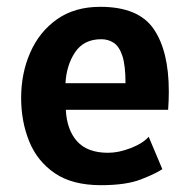

<svg xmlns="http://www.w3.org/2000/svg" viewBox="-20 -530 559 563"><path d="M276 13Q192 13 140.5 -22.2Q89 -57.5 65.5 -115.8Q42 -174 42 -243Q42 -315.5 68.8 -376.2Q95.5 -437 147.2 -473.5Q199 -510 274 -510Q386 -510 430.5 -445.2Q475 -380.5 475 -262Q475 -251.5 474.5 -235.5Q474 -219.5 473 -208H173Q176 -149 206.2 -115.5Q236.5 -82 297 -82Q328 -82 363.5 -95.8Q399 -109.5 416 -129L456 -34Q436 -20.5 392.8 -3.8Q349.5 13 276 13ZM172 -286H348Q348 -338.5 338.8 -366.2Q329.5 -394 313.5 -404.5Q297.5 -415 277 -415Q226 -415 200.5 -377.2Q175 -339.5 172 -286Z"/></svg>

Font: Alatsi
Style: Regular
Weight: 400
Designer: Spyros Zevelakis, Eben Sorkin
Foundry: www.sorkintype.com
Version: Version 1.008; ttfautohint (v1.8.4.7-5d5b)